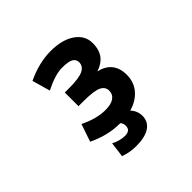

<svg xmlns="http://www.w3.org/2000/svg" viewBox="-222 -983 1443 1443"><g transform="rotate(-45 500.0 -261.5)"><path d="M641.6 90.8Q641.6 151.4 592.3 185.1Q543 218.8 448.2 218.8Q379.9 218.8 318.4 196.3L334 75.2Q390.6 104.5 441.4 104.5Q501 104.5 500 54.7Q500 27.3 484.4 11.7H481.4Q353.5 11.7 225.6 -49.8L273.4 -190.4Q382.8 -136.7 473.6 -136.7Q536.1 -136.7 567.4 -158.7Q598.6 -180.7 598.6 -219.7Q598.6 -261.7 556.6 -281.2Q514.6 -300.8 400.4 -300.8H352.5V-446.3H400.4Q503.9 -446.3 546.9 -467.3Q589.8 -488.3 589.8 -531.2Q589.8 -561.5 563 -577.1Q536.1 -592.8 469.7 -592.8Q395.5 -592.8 283.2 -536.1L242.2 -679.7Q372.1 -741.2 494.1 -742.2Q619.1 -742.2 691.4 -691.9Q763.7 -641.6 763.7 -560.5Q763.7 -487.3 728.5 -443.4Q699.2 -406.2 637.7 -384.8Q698.2 -373 734.4 -334Q776.4 -288.1 776.4 -211.9Q776.4 -130.9 728 -76.7Q679.7 -22.5 604.5 -2.9Q641.6 39.1 641.6 90.8Z"/></g></svg>

Font: GenEi Gothic M Heavy
Style: Regular
Weight: 800
Designer: o_tamon (Modified); [Source Han Sans]
Ryoko NISHIZUKA  (kana & ideographs); Paul D. Hunt (Latin, Greek & Cyrillic); Wenl
Version: Version 1.1a;Original Version 1.004